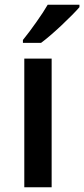

<svg xmlns="http://www.w3.org/2000/svg" viewBox="-20 -786 353 806"><path d="M196.8 -540V0H82V-540ZM152.3 -606H76.2V-618.2Q104 -652.3 133.3 -694.3Q163.1 -736.3 180.2 -766.1H313.5V-755.9Q290 -728.5 237.3 -678.7Q185.5 -630.4 152.3 -606Z"/></svg>

Font: Open Sans
Style: SemiBold
Weight: 600
Foundry: Ascender Corporation
Version: Version 1.10